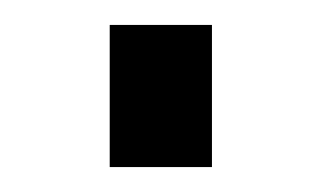

<svg xmlns="http://www.w3.org/2000/svg" viewBox="-20 -363 257 154"><path d="M68 -229V-343H150V-229Z"/></svg>

Font: Titillium Web
Style: Regular
Weight: 400
Version: Version 1.002;PS 57.000;hotconv 1.0.70;makeotf.lib2.5.55311